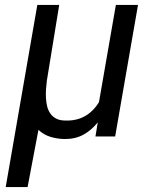

<svg xmlns="http://www.w3.org/2000/svg" viewBox="-20 -548 627 771"><path d="M217.8 -528.3 168 -223.1Q166 -207.5 164.8 -189.7Q163.6 -171.9 164.6 -154.3Q165.5 -136.7 169.4 -120.8Q173.3 -105 181.9 -92.5Q190.4 -80.1 204.6 -72.3Q218.8 -64.5 240.2 -64Q285.2 -62 319.6 -80.8Q354 -99.6 377.4 -137.7L445.3 -528.3H534.2L442.4 0H363.3L372.6 -56.6Q346.7 -24.4 314.2 -6.8Q281.7 10.7 239.3 10.3Q210 9.8 183.1 1.7Q156.2 -6.3 134.3 -26.4L90.8 203.1H2.9L129.9 -528.3Z"/></svg>

Font: TypoPRO Roboto Mono
Style: Italic
Weight: 400
Designer: Google
Version: Version 2.000986; 2015; ttfautohint (v1.3)